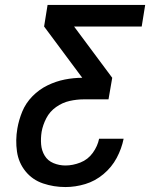

<svg xmlns="http://www.w3.org/2000/svg" viewBox="-20 -755 616 775"><path d="M244 0Q284 0 324 -12Q364 -24 397.5 -52Q431 -80 451 -117.5Q471 -155 479 -195H380Q374 -165 354.5 -138Q335 -111 304.5 -99Q274 -87 244 -87Q219 -87 196 -96.5Q173 -106 160.5 -126.5Q148 -147 146 -172Q144 -197 148 -223Q153 -251 167 -278Q181 -305 206.5 -323Q232 -341 261 -347.5Q290 -354 318 -354H418L433 -441L279 -648H552L566 -735H172L158 -648L312 -441Q277 -441 241.5 -434Q206 -427 172 -410.5Q138 -394 111 -366.5Q84 -339 70 -305Q56 -271 50 -236Q42 -189 48.5 -143.5Q55 -98 83 -63.5Q111 -29 154 -14.5Q197 0 244 0Z"/></svg>

Font: Iosevka Sparkle Medium Oblique
Style: Regular
Weight: 500
Italic angle: -9°
Designer: Belleve Invis
Foundry: Belleve Invis
Version: Version 4.5.0; ttfautohint (v1.8.3)